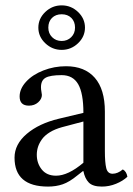

<svg xmlns="http://www.w3.org/2000/svg" viewBox="-20 -686 497 716"><path d="M291 -79.1V-232.9L211.9 -211.9Q185.1 -204.6 166 -192.9Q147 -181.2 136.7 -167Q126.5 -152.8 121.8 -138.4Q117.2 -124 117.2 -108.9Q117.2 -77.1 135.7 -54Q154.3 -30.8 189 -30.8Q233.9 -30.8 291 -79.1ZM160.2 -583Q160.2 -561.5 174.3 -547.4Q188.5 -533.2 210 -533.2Q231.4 -533.2 245.6 -547.4Q259.8 -561.5 259.8 -583Q259.8 -605.5 246.1 -619.1Q232.4 -632.8 210 -632.8Q187.5 -632.8 173.8 -619.1Q160.2 -605.5 160.2 -583ZM291 -47.9H289.1L269 -32.2Q238.8 -7.3 213.9 1.2Q189 9.8 159.2 9.8Q34.2 9.8 34.2 -98.1Q34.2 -147.9 79.8 -186.8Q125.5 -225.6 199.2 -243.2L291 -265.1Q291 -338.4 271.5 -372.1Q252 -405.8 210 -405.8Q167 -405.8 149.9 -396Q132.8 -386.2 132.8 -360.8Q132.8 -353 134.5 -344Q136.2 -335 136.2 -332Q136.2 -316.9 122.3 -304.4Q108.4 -292 87.9 -292Q53.2 -292 53.2 -326.2Q53.2 -355 77.4 -381.3Q101.6 -407.7 141.8 -423.3Q182.1 -439 226.1 -439Q295.9 -439 333.5 -396Q371.1 -353 371.1 -270V-123Q371.1 -80.1 376.2 -59.1Q381.3 -38.1 399.9 -38.1Q418.9 -38.1 438 -54.2Q451.7 -46.9 455.1 -26.9Q438.5 -11.2 412.8 -0.7Q387.2 9.8 359.9 9.8Q325.7 9.8 311 -5.4Q296.4 -20.5 291 -47.9ZM148.9 -524.7Q123 -549.3 123 -583Q123 -616.7 148.9 -641.4Q174.8 -666 210 -666Q245.1 -666 271 -641.4Q296.9 -616.7 296.9 -583Q296.9 -549.3 271 -524.7Q245.1 -500 210 -500Q174.8 -500 148.9 -524.7Z"/></svg>

Font: Common Serif
Style: Regular
Weight: 400
Designer: Philipp H. Poll, Khaled Hosny
Foundry: Stefan Peev, Context Ltd.
Version: Version 1.026